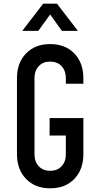

<svg xmlns="http://www.w3.org/2000/svg" viewBox="-20 -1005 532 1041"><path d="M252 16Q170.5 16 121.2 -35Q72 -86 72 -169V-581Q72 -664.5 121.2 -715.2Q170.5 -766 252 -766Q334 -766 383 -715.2Q432 -664.5 432 -581V-551H337V-581Q337 -621.5 314 -646.2Q291 -671 252 -671Q213 -671 190 -646.2Q167 -621.5 167 -581V-169Q167 -128.5 190 -103.8Q213 -79 252 -79Q291 -79 314 -103.8Q337 -128.5 337 -169V-270H249V-365H432V-169Q432 -86 383 -35Q334 16 252 16ZM100.5 -837.5 214 -985H289L402.5 -837.5H315.5L252 -926.5L187.5 -837.5Z"/></svg>

Font: Mohave Light Medium
Style: Regular
Weight: 500
Version: Version 2.003